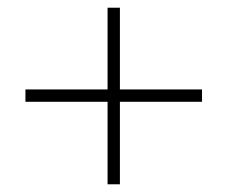

<svg xmlns="http://www.w3.org/2000/svg" viewBox="-20 -478 590 498"><path d="M504 -214H291V0H259V-214H46V-246H259V-458H291V-246H504Z"/></svg>

Font: Ysabeau SC Light
Style: Regular
Weight: 300
Designer: Christian Thalmann (Catharsis Fonts)
Version: Version 0.003